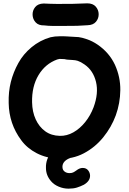

<svg xmlns="http://www.w3.org/2000/svg" viewBox="-20 -941 772 1149"><path d="M332 9Q414 12 481.5 -23.5Q549 -59 598 -119.5Q647 -180 673 -251Q699 -323 700 -401.5Q701 -480 668 -553Q634 -626 564 -674Q533 -695 501 -706Q469 -717 450 -719Q430 -721 398 -722Q390 -722 383 -723Q376 -724 360 -724H339Q307 -724 282 -718Q219 -700 169 -658.5Q119 -617 90 -564Q60 -510 45 -451Q30 -392 32 -324Q34 -200 107 -102Q142 -54 200 -24Q258 6 332 9ZM338 -128Q287 -129 250.5 -155.5Q214 -182 193.5 -227Q173 -272 172 -329Q170 -424 210.5 -491.5Q251 -559 322 -585Q336 -590 349 -588Q363 -588 368 -587Q373 -585 384 -584Q395 -583 414 -582Q433 -581 445 -577Q456 -573 464.5 -568.5Q473 -564 486 -555Q538 -519 554.5 -451Q571 -383 540 -299Q521 -249 489.5 -210Q458 -171 419 -149Q380 -127 338 -128ZM390 188Q419 188 440 181.5Q461 175 483 164Q519 142 519 111Q519 93 507.5 78.5Q496 64 475 64Q456 64 437 79Q426 87 417.5 91Q409 95 396 95Q379 95 367 86Q355 77 354 62Q351 32 382 13Q399 3 426 -3Q433 -5 441 -7Q448 -9 455 -12Q473 -20 481 -38Q489 -56 478 -74Q460 -103 405 -96Q376 -93 344.5 -76Q313 -59 291 -34Q253 10 255 64Q255 109 286 144Q303 164 331.5 176Q360 188 390 188ZM290 -786H379Q441 -785 504 -790Q538 -791 554.5 -811Q571 -831 570.5 -856.5Q570 -882 553 -901.5Q536 -921 502 -921Q461 -919 414 -918Q367 -917 322 -917.5Q277 -918 241 -920Q207 -919 190.5 -898.5Q174 -878 175 -852Q176 -826 193.5 -807Q211 -788 245 -789Q271 -786 290 -786Z"/></svg>

Font: Balsamiq Sans
Style: Bold
Weight: 700
Designer: Michael Angeles
Foundry: Balsamiq SRL
Version: Version 1.020; ttfautohint (v1.8.4.7-5d5b);gftools[0.9.26]